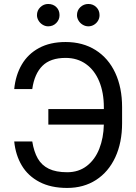

<svg xmlns="http://www.w3.org/2000/svg" viewBox="-20 -926 678 956"><path d="M314.5 -68.4Q371.6 -68.4 412.4 -99.9Q453.1 -131.3 474.4 -185.3Q495.6 -239.3 497.1 -305.7H220.7V-382.8H497.1V-391.6Q497.1 -464.8 474.1 -520.5Q451.2 -576.2 408.2 -606.9Q365.2 -637.7 306.6 -637.7Q231 -637.7 191.2 -598.1Q151.4 -558.6 140.6 -482.4H50.8Q57.6 -551.8 88.4 -604.5Q119.1 -657.2 174.3 -687Q229.5 -716.8 306.6 -716.8Q392.1 -716.8 455.8 -676.8Q519.5 -636.7 553.7 -563.5Q587.9 -490.2 587.9 -392.6V-312.5Q587.9 -215.8 554 -142.8Q520 -69.8 458.3 -30Q396.5 9.8 314.5 9.8Q233.4 9.8 176.5 -20Q119.6 -49.8 88.6 -101.8Q57.6 -153.8 50.8 -221.7H140.6Q148.9 -170.4 168.2 -136.7Q187.5 -103 223.1 -85.7Q258.8 -68.4 314.5 -68.4ZM164.1 -850.6Q164.1 -874 180.7 -890.1Q197.3 -906.2 219.7 -906.2Q244.6 -906.2 260.5 -890.6Q276.4 -875 276.4 -850.6Q276.4 -828.1 260.3 -811.5Q244.1 -794.9 219.7 -794.9Q205.6 -794.9 192.6 -802.7Q179.7 -810.5 171.9 -823.5Q164.1 -836.4 164.1 -850.6ZM363.3 -850.6Q363.3 -874.5 380.1 -890.4Q397 -906.2 419.9 -906.2Q443.4 -906.2 459.5 -890.4Q475.6 -874.5 475.6 -850.6Q475.6 -835.9 468.3 -823.2Q460.9 -810.5 448 -802.7Q435.1 -794.9 419.9 -794.9Q405.3 -794.9 392.1 -802.7Q378.9 -810.5 371.1 -823.5Q363.3 -836.4 363.3 -850.6Z"/></svg>

Font: Pretendard Std
Style: Regular
Weight: 400
Designer: Base glyphs from Inter by Rasmus Andersson; Hangeul glyphs from Noto Sans CJK(Source Han Sans) by Jang Soo-young and Kan
Foundry: Kil Hyung-jin
Version: Version 1.309